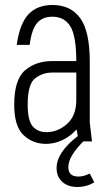

<svg xmlns="http://www.w3.org/2000/svg" viewBox="-20 -567 446 770"><path d="M188 -322Q124 -322 80.5 -285Q37 -248 37 -147Q37 -61 74 -25.5Q111 10 165 10Q197 10 229 -4.5Q261 -19 287 -48L296 0H349L340 -75V-322ZM47 -387H99Q107 -450 129 -475Q151 -500 190 -500Q238 -500 262 -461.5Q286 -423 286 -320H340Q340 -442 301.5 -494.5Q263 -547 191 -547Q129 -547 94 -509.5Q59 -472 47 -387ZM91 -147Q91 -230 121 -253Q151 -276 189 -276H286V-166Q286 -103 249 -70Q212 -37 166 -37Q132 -37 111.5 -60Q91 -83 91 -147ZM291 183Q308 183 325 178.5Q342 174 358 164L340 129Q325 136 315 138.5Q305 141 294 141Q274 141 264 131.5Q254 122 254 103Q254 81 269.5 55Q285 29 320 -6L293 -22Q250 11 228.5 43Q207 75 207 107Q207 142 230 162.5Q253 183 291 183Z"/></svg>

Font: Secuela Light
Style: Regular
Weight: 300
Designer: Fernando Haro
Foundry: deFharo
Version: Version 1.708